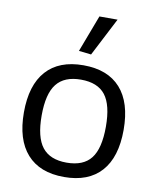

<svg xmlns="http://www.w3.org/2000/svg" viewBox="-89 -870 772 948"><g transform="rotate(10 297.0 -395.5)"><path d="M297 -62Q381 -62 419.5 -111.5Q458 -161 458 -270Q458 -379 419.5 -428.5Q381 -478 297 -478Q214 -478 175 -428.5Q136 -379 136 -270Q136 -161 175 -111.5Q214 -62 297 -62ZM47 -270Q47 -407 111 -478.5Q175 -550 297 -550Q419 -550 483 -478.5Q547 -407 547 -270Q547 -133 483 -61.5Q419 10 297 10Q175 10 111 -62Q47 -134 47 -270ZM262 -616 332 -801H423L324 -609Z"/></g></svg>

Font: EncodeSans
Style: Regular
Weight: 400
Designer: Pablo Impallari, Andres Torresi
Foundry: Pablo Impallari, Andres Torresi
Version: Version 1.000; ttfautohint (v1.4.1)